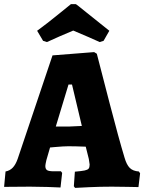

<svg xmlns="http://www.w3.org/2000/svg" viewBox="-28 -909 703 936"><path d="M332 -1 337 -72Q371 -75 385 -78Q399 -81 404 -87Q409 -93 409 -107Q409 -110 405 -134L390 -194Q338 -196 305 -196Q282 -196 238 -192L216 -190L198 -128Q193 -106 193 -100Q193 -85 201.5 -79.5Q210 -74 233 -74H269L275 -66L267 5Q252 4 204.5 2.5Q157 1 118 1L-8 2L-1 -73Q20 -77 34 -91.5Q48 -106 58 -134L228 -639L431 -655L444 -647Q459 -588 505.5 -409Q552 -230 579 -141Q589 -106 604.5 -90.5Q620 -75 649 -73L655 -64L647 3Q633 3 595.5 2Q558 1 517 1Q461 1 407 3.5Q353 6 338 7ZM306 -292Q311 -292 371 -295L323 -497H306L244 -292ZM182 -710 153 -759Q202 -795 252.5 -836Q303 -877 318 -889H341Q341 -891 395 -847Q489 -772 505 -759L477 -710L458 -704Q417 -723 329 -760Q257 -730 201 -704Z"/></svg>

Font: Alegreya ExtraBold
Style: Regular
Weight: 800
Designer: Juan Pablo del Peral
Foundry: Huerta Tipografica
Version: Version 2.007; ttfautohint (v1.6)